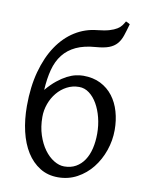

<svg xmlns="http://www.w3.org/2000/svg" viewBox="-85 -801 671 876"><g transform="rotate(10 250.5 -363.0)"><path d="M269 -408.2Q238.3 -408.2 212.4 -394.5Q186.5 -380.9 167.5 -357.9Q148.4 -335 137.7 -305.4Q127 -275.9 127 -244.6Q127 -198.7 139.4 -160.9Q151.9 -123 171.6 -95.9Q191.4 -68.8 215.8 -54Q240.2 -39.1 263.7 -39.1Q294.4 -39.1 317.6 -52.2Q340.8 -65.4 356.2 -88.6Q371.6 -111.8 379.2 -143.6Q386.7 -175.3 386.7 -212.4Q386.7 -251 377.7 -286.4Q368.7 -321.8 353 -348.9Q337.4 -376 315.9 -392.1Q294.4 -408.2 269 -408.2ZM312 -600.6Q258.3 -596.7 221.7 -579.6Q185.1 -562.5 161.9 -533Q138.7 -503.4 127.7 -461.7Q116.7 -419.9 113.8 -367.2Q137.7 -395.5 160.6 -413.8Q183.6 -432.1 204.6 -442.9Q225.6 -453.6 244.4 -457.8Q263.2 -461.9 278.8 -461.9Q324.7 -461.9 359.1 -444.6Q393.6 -427.2 416.5 -397.2Q439.5 -367.2 450.9 -327.4Q462.4 -287.6 462.4 -242.7Q462.4 -193.8 446.3 -147.5Q430.2 -101.1 401.4 -64.9Q372.6 -28.8 332.5 -7.1Q292.5 14.6 244.1 14.6Q196.8 14.6 160.4 -8.1Q124 -30.8 99.1 -70.3Q74.2 -109.9 61.5 -164.1Q48.8 -218.3 48.8 -281.7Q48.8 -370.1 68.1 -441.2Q87.4 -512.2 121.6 -563Q155.8 -613.8 202.6 -643.1Q249.5 -672.4 304.7 -677.7Q338.9 -681.2 360.1 -687.5Q381.3 -693.8 394.5 -702.1Q407.7 -710.4 414.8 -720.2Q421.9 -730 427.2 -739.7Q432.1 -737.8 437.3 -735.1Q442.4 -732.4 446.3 -730Q437.5 -698.2 429.7 -675Q421.9 -651.9 408.2 -636.2Q394.5 -620.6 372.3 -612.1Q350.1 -603.5 312 -600.6Z"/></g></svg>

Font: Gentium Unicode
Style: Regular
Weight: 400
Version: Version 1.009